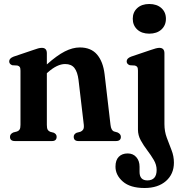

<svg xmlns="http://www.w3.org/2000/svg" viewBox="-20 -706 912 961"><path d="M214.5 -439.5V-383.5Q265 -428.5 304.2 -448.5Q343.5 -468.5 379.5 -468.5Q435.5 -468.5 465.8 -433Q496 -397.5 503.5 -334.5L533 -82Q536 -53 551 -48L568.5 -43Q585 -35 585 -21Q585 0 560 0H373Q349 0 349 -21.5Q349 -34.5 363.5 -41.5L382.5 -46.5Q391.5 -50 396.2 -57.5Q401 -65 399.5 -81L373 -306Q368 -346 352.5 -365.8Q337 -385.5 306 -385.5Q266 -385.5 219 -343.5L214.5 -339.5V-81Q214.5 -64.5 218.5 -57.2Q222.5 -50 231 -46.5L249.5 -41.5Q263.5 -34.5 263.5 -21.5Q263.5 0 240 0H55Q30 0 30 -21Q30 -35.5 46.5 -43L65.5 -48Q74 -51 78.2 -58Q82.5 -65 82.5 -81V-352.5Q82.5 -365.5 78.8 -370.8Q75 -376 67 -378L41.5 -379.5Q26 -385 26 -399Q26 -414 48 -422.5L145.5 -455.5Q161 -461 170.8 -463.8Q180.5 -466.5 189.5 -466.5Q214.5 -466.5 214.5 -439.5ZM727 -537.5Q689.5 -537.5 667 -558.2Q644.5 -579 644.5 -612Q644.5 -645 667 -665.5Q689.5 -686 727 -686Q765 -686 787.8 -665.5Q810.5 -645 810.5 -612Q810.5 -579 787.8 -558.2Q765 -537.5 727 -537.5ZM803 -85Q803 -48.5 814.8 -16.8Q826.5 15 838.5 45.2Q850.5 75.5 850.5 108Q850.5 165 810.8 200Q771 235 703.5 235Q632 235 595 202.8Q558 170.5 558 128Q558 95.5 574.5 78.8Q591 62 619 62Q646 62 662.2 80.5Q678.5 99 678.5 128.5V154.5Q678.5 197 718 197Q764 196.5 764 144.5Q764 119 749.8 94.8Q735.5 70.5 717 46.2Q698.5 22 684.5 -3.5Q670.5 -29 670.5 -57.5V-352.5Q670.5 -365.5 666.8 -370.8Q663 -376 655 -378L630 -379.5Q614 -385 614 -399Q614 -414 636 -422.5L733.5 -455.5Q764 -466.5 777.5 -466.5Q803 -466.5 803 -439.5Z"/></svg>

Font: Fraunces 72pt Soft SemiBold
Style: Regular
Weight: 600
Version: Version 1.000;[b76b70a41]